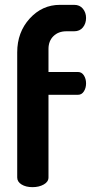

<svg xmlns="http://www.w3.org/2000/svg" viewBox="-20 -772 380 792"><path d="M180 -570V-475H302Q317 -475 326 -461Q335 -447 335 -428Q335 -409 326 -395Q317 -381 302 -381H180V-40Q180 -22 160.5 -11Q141 0 114 0Q87 0 69 -11Q51 -22 51 -40V-556Q51 -639 102.5 -695.5Q154 -752 227 -752H286Q309 -752 322 -736Q335 -720 335 -698Q335 -675 322 -659Q309 -643 286 -643H254Q221 -643 200.5 -623Q180 -603 180 -570Z"/></svg>

Font: Dosis
Style: Bold
Weight: 700
Designer: Edgar Tolentino, Pablo Impallari, Igino Marini
Foundry: Edgar Tolentino, Pablo Impallari, Igino Marini
Version: Version 1.007